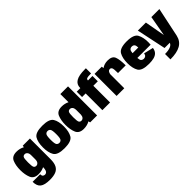

<svg xmlns="http://www.w3.org/2000/svg" viewBox="208 -2110 3666 3666"><g transform="rotate(-45 2041.5 -277.0)"><path d="M291.5 233.5Q148.5 233.5 87.5 185.8Q26.5 138 26.5 25.5H230.5Q230.5 64.5 247.8 80.5Q265 96.5 292.5 96.5Q310.5 96.5 327.2 86.5Q344 76.5 354.8 49Q365.5 21.5 366.5 -31Q298 3.5 214 3.5Q91.5 3.5 54.5 -86Q17.5 -175.5 17.5 -299Q17.5 -422.5 54.5 -511Q91.5 -599.5 214 -599.5Q303.5 -599.5 376 -559.5L381 -595.5H575V-40.5Q575 66.5 543.2 126Q511.5 185.5 448.5 209.5Q385.5 233.5 291.5 233.5ZM366.5 -351.5Q366.5 -403.5 344.8 -429.2Q323 -455 292.5 -455Q258.5 -455 242.5 -429.5Q226.5 -404 226.5 -298.5Q226.5 -191 242.5 -165.5Q258.5 -140 292.5 -140Q323 -140 344.8 -165.8Q366.5 -191.5 366.5 -245Z M914 5Q728.5 5 679.2 -76.8Q630 -158.5 630 -299.5Q630 -441.5 679.2 -521.8Q728.5 -602 913.8 -602Q1099 -602 1148.2 -521.8Q1197.5 -441.5 1197.5 -299.5Q1197.5 -158.5 1148.2 -76.8Q1099 5 914 5ZM914 -138.5Q948.5 -138.5 969.2 -164.8Q990 -191 990 -299Q990 -407 969.2 -433Q948.5 -459 913.8 -459Q879 -459 858.2 -433Q837.5 -407 837.5 -299Q837.5 -191 858.2 -164.8Q879 -138.5 914 -138.5Z M1606 0 1597 -37Q1524.5 3.5 1434 3.5Q1311.5 3.5 1274.5 -86Q1237.5 -175.5 1237.5 -299Q1237.5 -422.5 1274.5 -511Q1311.5 -599.5 1434 -599.5Q1517.5 -599.5 1586 -564.5V-785H1793.5V0ZM1586 -232V-364Q1583.5 -406.5 1565 -429Q1543 -455 1512.5 -455Q1478.5 -455 1462.5 -429.5Q1446.5 -404 1446.5 -298.5Q1446.5 -191 1462.5 -165.5Q1478.5 -140 1512.5 -140Q1543 -140 1565 -166Q1583.5 -188.5 1586 -232Z M1936 0V-451.5H1839V-595.5H1936.5L1936 -603Q1936 -696 2012 -742.2Q2088 -788.5 2249 -788.5H2279V-648.5H2263Q2192 -648.5 2167.8 -638.8Q2143.5 -629 2143.5 -602.5L2143 -595.5H2264V-451.5H2143.5V0Z M2648.5 -290Q2648.5 -404.5 2634 -430Q2619.5 -455.5 2592.5 -455.5Q2562 -455.5 2544.5 -427Q2530.5 -403.5 2527.5 -376.5V0H2320V-595.5H2514.5L2520 -552.5Q2584 -600.5 2677.5 -600.5Q2797 -600.5 2826.5 -522.2Q2856 -444 2856 -290Z M3193.5 6Q3004.5 6 2956 -76Q2907.5 -158 2907.5 -294.8Q2907.5 -431.5 2955.8 -516.5Q3004 -601.5 3191 -601.5Q3381.5 -601.5 3428 -515Q3474.5 -428.5 3474.5 -298Q3474.5 -261 3471.5 -232.5H3113Q3118 -174.5 3133.5 -158Q3156 -133.5 3194 -133.5Q3218.5 -133.5 3239 -148.8Q3259.5 -164 3266.5 -203.5L3458.5 -158Q3449.5 -94 3415.8 -58.5Q3382 -23 3325.8 -8.5Q3269.5 6 3193.5 6ZM3113 -361.5H3267Q3265 -418 3248 -439Q3228.5 -462.5 3191.5 -462.5Q3154.5 -462.5 3132.5 -436Q3117.5 -418 3113 -361.5Z M3614.5 0 3489 -595.5H3706L3780.5 -183L3854 -595.5H4070.5L3945 0Q3917 121 3817.8 177.2Q3718.5 233.5 3540.5 233.5V87.5Q3633.5 87.5 3689 64.5Q3744.5 41.5 3755 0Z"/></g></svg>

Font: Anybody Black
Style: Regular
Weight: 900
Designer: Tyler Finck
Foundry: Etcetera Type Company
Version: Version 1.010; ttfautohint (v1.8.3) -l 8 -r 50 -G 200 -x 14 